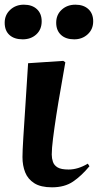

<svg xmlns="http://www.w3.org/2000/svg" viewBox="-69 -786 437 820"><path d="M153 14Q105 14 77.5 -3.5Q50 -21 38.5 -50Q27 -79 27 -115Q27 -140 30.5 -197Q34 -254 39.5 -336Q45 -418 51 -516L201 -526L210 -520Q201 -466 190.5 -407.5Q180 -349 171.5 -294Q163 -239 157.5 -195Q152 -151 152 -126Q152 -110 157 -95Q162 -80 177 -71Q192 -62 224 -62Q264 -62 306 -87L313 -76Q279 -35 243 -10.5Q207 14 153 14ZM171 -689Q171 -723 194.5 -744.5Q218 -766 253 -766Q288 -766 308.5 -747Q329 -728 329 -695Q329 -661 305.5 -639.5Q282 -618 248 -618Q212 -618 191.5 -637Q171 -656 171 -689ZM-49 -689Q-49 -722 -25.5 -744Q-2 -766 33 -766Q68 -766 88.5 -747Q109 -728 109 -695Q109 -660 86 -639Q63 -618 28 -618Q-8 -618 -28.5 -636.5Q-49 -655 -49 -689Z"/></svg>

Font: Literata 72pt
Style: Bold Italic
Weight: 700
Italic angle: -2°
Designer: Latin by Veronika Burian and Jose Scaglione. Greek by Irene Vlachou. Cyrillic by Vera Evstafieva
Foundry: TypeTogether
Version: Version 3.002